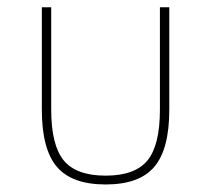

<svg xmlns="http://www.w3.org/2000/svg" viewBox="-20 -485 572 520"><path d="M93.3 -188V-465.3H118.7V-188Q118.7 -91.8 152.6 -50.5Q186.5 -9.3 266.1 -9.3Q345.7 -9.3 379.4 -50.5Q413.1 -91.8 413.1 -188V-465.3H438.5V-188Q438.5 -81.1 397.9 -33.2Q357.4 14.6 266.1 14.6Q174.8 14.6 134 -33.2Q93.3 -81.1 93.3 -188Z"/></svg>

Font: Spartan MB Thin
Style: Regular
Weight: 100
Designer: Matt Bailey, Mirko Velimirovic
Foundry: Matt Bailey
Version: Version 1.005